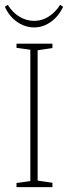

<svg xmlns="http://www.w3.org/2000/svg" viewBox="-21 -771 283 791"><path d="M47 -17 104 -25V-566L47 -574V-591H195V-573L134 -564V-27L195 -18V0H47ZM-1 -743 11 -751Q31 -719 59.5 -702Q88 -685 120 -685Q151 -685 178.5 -702Q206 -719 227 -751L239 -743Q220 -703 188 -680.5Q156 -658 120 -658Q83 -658 50.5 -680Q18 -702 -1 -743Z"/></svg>

Font: Grenze Thin
Style: Regular
Weight: 250
Designer: Renata Polastri
Foundry: Omnibus-Type
Version: Version 1.002; ttfautohint (v1.8)